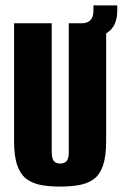

<svg xmlns="http://www.w3.org/2000/svg" viewBox="-20 -677 453 709"><path d="M202 12Q164 12 133 6.5Q102 1 79.5 -15Q57 -31 44.5 -64.5Q32 -98 32 -155V-591H171V-115Q171 -99 175 -89.5Q179 -80 186 -76.5Q193 -73 202 -73Q211 -73 218.5 -76.5Q226 -80 230 -89.5Q234 -99 234 -115V-591H372V-156Q372 -99 360 -65Q348 -31 325.5 -15Q303 1 271.5 6.5Q240 12 202 12ZM263 -532 262 -591H281Q325 -591 325 -637V-657H413V-638Q413 -580 375.5 -556Q338 -532 263 -532Z"/></svg>

Font: Alumni Sans Thin ExtraBold
Style: Regular
Weight: 800
Version: Version 1.018